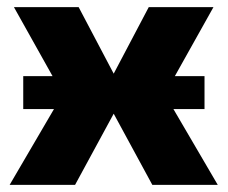

<svg xmlns="http://www.w3.org/2000/svg" viewBox="-20 -517 637 537"><path d="M589 0 465 -212H552V-304H469L577 -497H396L298 -311L200 -497H19L127 -304H45V-212H131L7 0H190L298 -199L406 0Z"/></svg>

Font: Exo 2 Extra Bold
Style: Regular
Weight: 800
Designer: Natanael Gama
Version: Version 1.001;PS 001.001;hotconv 1.0.88;makeotf.lib2.5.64775